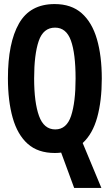

<svg xmlns="http://www.w3.org/2000/svg" viewBox="-20 -745 540 945"><path d="M250 8Q167 8 116.5 -37Q66 -82 42.5 -165Q19 -248 19 -360Q19 -534 73.5 -629.5Q128 -725 249 -725Q331 -725 382 -680Q433 -635 457 -552.5Q481 -470 481 -358Q481 -249 458.5 -167.5Q436 -86 387 -41L479 180H345L281 6Q266 8 250 8ZM252 -108Q308 -108 330 -175Q352 -242 352 -358Q352 -482 329 -545.5Q306 -609 251 -609Q193 -609 170.5 -543Q148 -477 148 -359Q148 -241 172 -174.5Q196 -108 252 -108Z"/></svg>

Font: Noto Sans Mono ExtraCondensed
Style: Bold
Weight: 700
Width: 2
Designer: Monotype Design Team
Foundry: Monotype Imaging Inc.
Version: Version 2.014